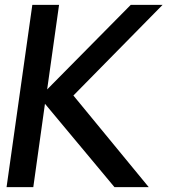

<svg xmlns="http://www.w3.org/2000/svg" viewBox="-20 -770 698 790"><path d="M451 0 165 -343 117 0H7L113 -750H223L174 -402L518 -750H649L282 -377L592 0Z"/></svg>

Font: Oakes Grotesk Medium
Style: Italic
Weight: 500
Italic angle: -8°
Designer: Samuel Oakes
Foundry: Samuel Oakes
Version: Version 1.000;PS 001.000;hotconv 1.0.88;makeotf.lib2.5.64775